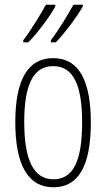

<svg xmlns="http://www.w3.org/2000/svg" viewBox="-20 -786 452 816"><path d="M332 -759V-766H292C274 -732 229 -657 196 -615V-606H217C255 -644 315 -726 332 -759ZM215 -759V-766H175C156 -731 114 -661 79 -615V-606H100C140 -645 198 -725 215 -759ZM366 -265C366 -437 319 -539 206 -539C97 -539 45 -444 45 -267C45 -84 100 10 207 10C314 10 366 -82 366 -265ZM83 -267C83 -421 119 -505 206 -505C296 -505 329 -416 329 -266C329 -101 291 -24 207 -24C122 -24 83 -108 83 -267Z"/></svg>

Font: Noto Sans Gurmukhi UI ExtraCondensed ExtraLight
Style: Regular
Weight: 200
Width: 2
Designer: Jelle Bosma - Monotype Design Team
Foundry: Monotype Imaging Inc.
Version: Version 2.004